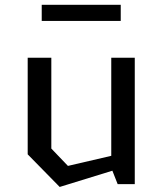

<svg xmlns="http://www.w3.org/2000/svg" viewBox="-20 -748 660 780"><path d="M188.5 -513.5H92.5V-121L222.5 11.5L436.5 -54.5L458 0H527.5V-513.5H432V-115L256 -74L188.5 -144.5ZM149.5 -663H470.5V-728.5H149.5Z"/></svg>

Font: Monaspace Krypton
Style: Regular
Weight: 400
Designer: Riley Cran & the Lettermatic Team
Foundry: Lettermatic
Version: Version 1.200 (Monaspace Krypton)